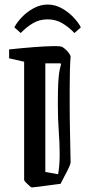

<svg xmlns="http://www.w3.org/2000/svg" viewBox="-20 -814 405 843"><path d="M255 -607Q266 -600 275.5 -589.5Q285 -579 290 -568Q288 -540 287 -503.5Q286 -467 286 -428.5Q286 -390 286 -356Q286 -292 287.5 -228.5Q289 -165 290 -101Q290 -95 283 -79.5Q276 -64 265 -44L246 -7Q236 -6 215.5 -3Q195 0 174 2.5Q153 5 137.5 7Q122 9 120 9Q117 9 109 2Q101 -5 93.5 -13Q86 -21 86 -24V-543L20 -558V-597Q77 -603 128 -607Q179 -611 214 -611.5Q249 -612 255 -607ZM179 -59 235 -49Q239 -70 240.5 -92Q242 -114 242 -137Q242 -185 238 -238.5Q234 -292 234 -355Q234 -382 234.5 -415Q235 -448 238 -479Q241 -510 248 -530L246 -536H179ZM189 -794Q222 -794 251.5 -777.5Q281 -761 303 -737.5Q325 -714 335 -694L307 -669Q282 -695 253.5 -712Q225 -729 189 -729Q153 -729 124.5 -712Q96 -695 71 -669L43 -694Q53 -714 75 -737.5Q97 -761 127 -777.5Q157 -794 189 -794Z"/></svg>

Font: Grenze Gotisch
Style: Regular
Weight: 400
Designer: Renata Polastri
Foundry: Omnibus-Type
Version: Version 1.001